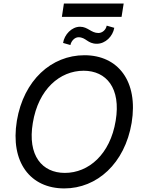

<svg xmlns="http://www.w3.org/2000/svg" viewBox="-20 -1047 803 1077"><path d="M718.4 -357.6C756.7 -591.3 642 -737.2 453.8 -737.2C268.5 -737.2 112.9 -597.3 74.6 -369.7C36.2 -136 150.9 9.9 340.6 9.9C524.1 9.9 680 -130 718.4 -357.6ZM164.1 -357.6C195 -546.5 315.7 -650.2 449.2 -650.2C576.7 -650.2 659.4 -552.6 628.9 -369.7C598 -180.8 476.9 -77.1 343.8 -77.1C216.3 -77.1 133.2 -174.4 164.1 -357.6ZM327.1 -952.4H661.9L673.7 -1027H338.4ZM333.8 -806.1 375 -794.4C379.3 -817.1 399.1 -838.1 420.1 -838.1C462.7 -838.1 470.5 -801.5 523.1 -801.5C571.4 -801.5 612.6 -843 621.1 -891L578.5 -903.1C574.2 -878.9 553.3 -861.9 532 -861.9C490.8 -861.9 473 -897 429 -897C382.1 -897 340.9 -853 333.8 -806.1Z"/></svg>

Font: Margiela Sans Text
Style: Italic
Weight: 400
Italic angle: -9.39999°
Designer: Stefan Endress, Andreas Faust
Version: Version 1.100;FEAKit 1.0